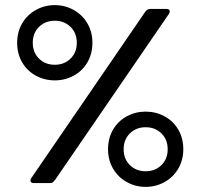

<svg xmlns="http://www.w3.org/2000/svg" viewBox="-20 -715 783 750"><path d="M47 -548Q47 -590 66.5 -623.5Q86 -657 120 -676Q154 -695 194 -695Q234 -695 268 -676Q302 -657 321.5 -623.5Q341 -590 341 -548Q341 -505 321.5 -471.5Q302 -438 268 -419.5Q234 -401 194 -401Q154 -401 120 -419.5Q86 -438 66.5 -471.5Q47 -505 47 -548ZM99 -10Q99 -15 102 -19L546 -667Q554 -680 567 -680H631Q643 -680 643 -670Q643 -666 640 -661L195 -12Q189 -5 186 -2.5Q183 0 176 0H111Q99 0 99 -10ZM280 -548Q280 -586 255.5 -610Q231 -634 194 -634Q157 -634 132.5 -610Q108 -586 108 -548Q108 -510 132.5 -486Q157 -462 194 -462Q231 -462 255.5 -486Q280 -510 280 -548ZM402 -132Q402 -175 421.5 -208.5Q441 -242 475 -260.5Q509 -279 549 -279Q589 -279 623 -260.5Q657 -242 676.5 -208.5Q696 -175 696 -132Q696 -90 676.5 -56.5Q657 -23 623 -4Q589 15 549 15Q509 15 475 -4Q441 -23 421.5 -56.5Q402 -90 402 -132ZM635 -132Q635 -170 610.5 -194Q586 -218 549 -218Q512 -218 487.5 -194Q463 -170 463 -132Q463 -94 487.5 -70Q512 -46 549 -46Q586 -46 610.5 -70Q635 -94 635 -132Z"/></svg>

Font: Mitr Light
Style: Regular
Weight: 300
Designer: Thanarat Vachiruckul
Foundry: Cadson Demak
Version: Version 1.002